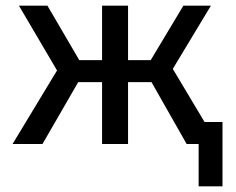

<svg xmlns="http://www.w3.org/2000/svg" viewBox="-20 -510 835 680"><path d="M683.5 150V-78H768V150ZM341.5 0V-219H208V-297H341.5V-490H433.5V-297H566V-219H433.5V0ZM24.5 0 182 -260.5 47 -490H148L281.5 -261.5L130.5 0ZM641 0 492.5 -261.5 629.5 -490H727L592 -266L751 0Z"/></svg>

Font: Geologica Cursive Light
Style: Regular
Weight: 300
Designer: Sindre Bremnes, Frode Helland
Foundry: Monokrom Skriftforlag AS
Version: Version 1.010;gftools[0.9.28]